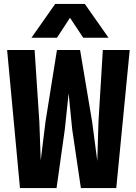

<svg xmlns="http://www.w3.org/2000/svg" viewBox="-20 -951 690 971"><path d="M81 0 16 -698H155L179 -335L186 -140L210 -335L268 -698H385L446 -335L472 -137L478 -335L500 -698H636L568 0H389L345 -298L327 -479L308 -298L266 0ZM139 -760 259 -931H409L529 -760H401L334 -861L268 -760Z"/></svg>

Font: Azeret Mono SemiBold
Style: Regular
Weight: 600
Designer: Martin Vácha
Foundry: Displaay
Version: Version 1.002